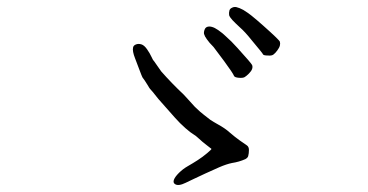

<svg xmlns="http://www.w3.org/2000/svg" viewBox="-20 -658 1040 543"><path d="M692 -544Q673 -568 658 -581Q645 -593 637.5 -601Q630 -609 628 -615Q627 -622 629 -629Q631 -634 636 -636Q641 -639 648 -638Q657 -636 668 -630Q681 -622 691 -614Q706 -602 725 -585Q770 -545 771.5 -540Q773 -535 771.5 -529Q770 -523 764 -515Q758 -507 753 -503.5Q748 -500 738 -501Q726 -501 724 -504Q724 -506 692 -544ZM614 -485Q588 -520 584 -525Q571 -538 565 -547Q559 -555 557 -562Q556 -568 559 -575Q561 -580 566 -582Q572 -584 579 -582Q587 -580 597 -573Q610 -564 619 -555Q634 -542 651 -523Q691 -479 693 -474Q695 -469 693 -463Q691 -457 684 -450Q677 -443 672 -440Q667 -437 655.5 -438Q644 -439 642 -443Q639 -451 614 -485ZM692 -544Q0 0 692 -544ZM674 -208Q656 -200 636 -197Q621 -194 600 -185Q579 -176 560 -167Q541 -158 528 -152Q515 -146 505 -141Q495 -136 487 -135Q479 -134 474 -138Q469 -142 472 -150Q475 -158 486 -169Q497 -180 511 -188Q525 -196 539 -205Q553 -214 566 -225Q579 -236 578 -237Q577 -238 564.5 -247.5Q552 -257 542.5 -266Q533 -275 526.5 -278.5Q520 -282 504.5 -295.5Q489 -309 474 -326L428 -378L412 -398Q403 -407 399 -415Q388 -433 383 -439Q382 -440 373 -464Q366 -483 362 -493Q358 -503 356.5 -511Q355 -519 356.5 -524.5Q358 -530 365 -532.5Q372 -535 380 -532.5Q388 -530 396 -518.5Q404 -507 408.5 -497Q413 -487 415 -486L436 -456Q465 -423 500 -390L531 -356Q534 -353 546 -342Q552 -337 557 -333Q570 -323 575 -319Q584 -313 595 -307Q617 -295 630 -283Q645 -270 658.5 -260.5Q672 -251 678 -247Q684 -243 684 -234Q684 -224 682 -217Q681 -212 674 -208Z"/></svg>

Font: ToneOZ-Pinyin-Tsuipita-TC
Style: Regular
Weight: 400
Designer: ÂÆ£ÂøóÂáåJeffrey Xuan(jeffreyx@gmail.com, ToneOZ.com) ÈòøÂù§(cjkFonts)
Foundry: ToneOZ
Version: Version 0.24071